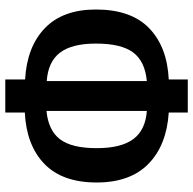

<svg xmlns="http://www.w3.org/2000/svg" viewBox="-22 -709 731 727"><g transform="rotate(-90 343.5 -345.5)"><path d="M406 -72V0H281V-72Q157 -80 86.5 -149Q16 -218 16 -345Q16 -475 86.5 -543Q157 -611 281 -617V-691H406V-616Q530 -609 600.5 -541Q671 -473 671 -348Q671 -215 600.5 -146.5Q530 -78 406 -72ZM287 -155V-535Q213 -528 179.5 -483.5Q146 -439 146 -345Q146 -252 180.5 -206Q215 -160 287 -155ZM542 -348Q542 -439 507.5 -484Q473 -529 400 -534V-155Q475 -162 508.5 -207Q542 -252 542 -348Z"/></g></svg>

Font: Fira Sans Extra Condensed Medium
Style: Regular
Weight: 500
Width: 1
Designer: Carrois Corporate & Edenspiekermann AG
Foundry: Carrois Corporate GbR & Edenspiekermann AG
Version: Version 4.203